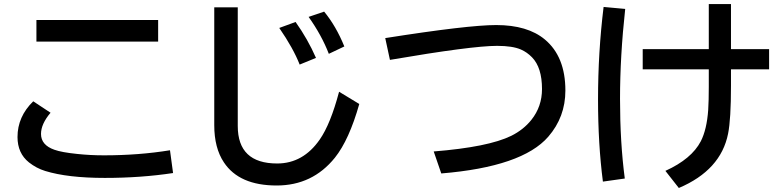

<svg xmlns="http://www.w3.org/2000/svg" viewBox="-20 -850 3840 942"><path d="M158.7 -752H755.9V-646H158.7ZM829.1 -1Q671.4 22.9 494.1 22.9Q312 22.9 201.7 -11.2Q158.7 -24.4 122.1 -53.2Q65.9 -98.1 65.9 -177.7Q65.9 -277.8 143.1 -353L228 -296.9Q181.2 -241.7 181.2 -192.9Q181.2 -138.2 247.1 -115.2Q282.2 -102.5 358.9 -94.7Q422.4 -87.9 490.2 -87.9Q661.6 -87.9 814 -112.8Z M1031.2 -814H1146.5V-231.9Q1146.5 -47.9 1339.8 -47.9Q1467.3 -47.9 1548.8 -165.5Q1601.6 -241.2 1643.6 -399.9L1742.7 -339.8Q1692.9 -163.6 1623 -76.2Q1513.2 60.1 1337.4 60.1Q1153.8 60.1 1078.6 -53.2Q1031.2 -124 1031.2 -235.8ZM1450.2 -533.2Q1418.9 -613.3 1350.1 -712.9L1430.2 -742.2Q1490.2 -657.7 1530.3 -565.9ZM1593.3 -585.9Q1558.1 -677.2 1494.1 -767.1L1570.3 -793Q1628.4 -722.7 1669.4 -622.1Z M1870.1 -663.1Q2275.9 -727.1 2414.6 -727.1Q2568.4 -727.1 2653.3 -656.2Q2753.9 -572.3 2753.9 -405.8Q2753.9 -275.9 2669.9 -179.2Q2542 -31.7 2145 1L2107.9 -106.9Q2376 -128.4 2488.3 -183.6Q2548.3 -213.4 2586.9 -261.7Q2639.2 -327.1 2639.2 -413.1Q2639.2 -518.6 2590.3 -568.8Q2565.4 -594.2 2536.1 -606.9Q2495.1 -625 2418.9 -625Q2294.4 -625 1893.1 -556.2Z M3457.5 -830.1H3566.4V-608.9H3753.4V-509.8H3566.4V-429.7Q3566.4 -265.1 3552.2 -194.3Q3516.6 -15.1 3310.5 72.3L3244.6 -11.7Q3373 -69.8 3418.5 -157.2Q3447.8 -214.8 3454.6 -310.5Q3457.5 -356 3457.5 -424.8V-509.8H3133.3V-608.9H3457.5ZM2938 41Q2914.1 -143.1 2914.1 -361.8Q2914.1 -593.8 2941.4 -815.9L3047.4 -806.2Q3022 -574.2 3022 -364.3Q3022 -150.9 3045.4 25.9Z"/></svg>

Font: BIZ UDPGothic
Style: Bold
Weight: 700
Designer: TypeBank Co., Ltd.
Foundry: Morisawa Inc.
Version: Version 1.051